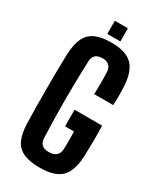

<svg xmlns="http://www.w3.org/2000/svg" viewBox="-231 -1003 912 1089"><g transform="rotate(30 225.0 -458.5)"><path d="M228.1 9.1Q161.2 9.1 120.9 -9.1Q80.6 -27.3 61.9 -67Q43.2 -106.7 41.1 -171.1Q39.6 -221.1 38.9 -279.3Q38.2 -337.5 38.2 -398Q38.2 -458.4 38.9 -516Q39.6 -573.7 41.1 -622.6Q43.6 -690.3 62.8 -731.3Q82 -772.4 122.2 -790.7Q162.3 -809.1 227.8 -809.1Q321.1 -809.1 363.9 -767.6Q406.7 -726 412.2 -629.8Q413.7 -602.1 413.7 -568.6Q413.7 -535 412.2 -506.8H287.4Q288.9 -538.6 288.9 -579.8Q288.9 -621 287.4 -652.3Q285.9 -679.3 270.8 -693.1Q255.7 -706.9 227.8 -706.9Q197.8 -706.9 182.5 -693.1Q167.3 -679.3 165.9 -652.3Q163.3 -593.9 162.1 -530Q160.8 -466.1 160.8 -400.4Q160.8 -334.8 162.1 -271Q163.3 -207.1 165.9 -148.5Q167.1 -121.2 182.4 -107.2Q197.6 -93.3 228.1 -93.3Q258 -93.3 275 -107.2Q292.1 -121.2 293.8 -148.5Q294.7 -164.7 295 -186Q295.2 -207.3 295 -228.6Q294.7 -249.9 293.8 -266H235.4V-374.7H415.4Q417.5 -331.4 417.1 -277.9Q416.7 -224.3 414.6 -171.1Q410.3 -74.5 367 -32.7Q323.7 9.1 228.1 9.1ZM180.9 -840V-925.7H266.5V-840Z"/></g></svg>

Font: Big Shoulders Thin
Style: Regular
Weight: 100
Designer: Patric King
Foundry: XO Type Co
Version: Version 2.002